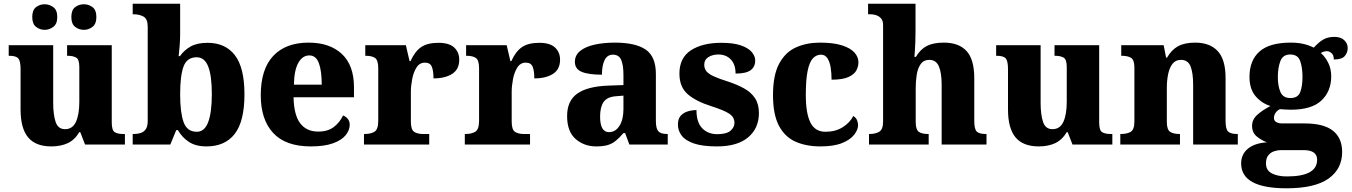

<svg xmlns="http://www.w3.org/2000/svg" viewBox="-20 -780 7293 1036"><path d="M257 10Q172 10 131.5 -39Q91 -88 91 -189V-407Q91 -450 79 -464.5Q67 -479 30 -479H27V-536H267V-226Q267 -162 280 -122.5Q293 -83 331 -83Q372 -83 390 -123Q408 -163 408 -231V-418Q408 -460 390.5 -469.5Q373 -479 346 -479H342V-536H583V-119Q583 -76 599.5 -66.5Q616 -57 644 -57H654V0H439L413 -67H408Q383 -25 345.5 -7.5Q308 10 257 10ZM433 -619Q406 -619 385.5 -635Q365 -651 365 -688Q365 -726 385.5 -741.5Q406 -757 433 -757Q458 -757 479 -741.5Q500 -726 500 -688Q500 -651 479 -635Q458 -619 433 -619ZM221 -619Q195 -619 174.5 -635Q154 -651 154 -688Q154 -726 174.5 -741.5Q195 -757 221 -757Q246 -757 267.5 -741.5Q289 -726 289 -688Q289 -651 267.5 -635Q246 -619 221 -619Z M1094 10Q1036 10 999 -14.5Q962 -39 940 -78H931L899 0H696V-57H703Q721 -57 738 -62Q755 -67 766 -82Q777 -97 777 -127V-636Q777 -678 754.5 -690.5Q732 -703 700 -703H696V-760H952V-594Q952 -569 949.5 -534.5Q947 -500 944 -477H951Q972 -508 1007.5 -528.5Q1043 -549 1100 -549Q1196 -549 1247.5 -482Q1299 -415 1299 -271Q1299 -125 1246.5 -57.5Q1194 10 1094 10ZM1042 -69Q1084 -69 1103.5 -121.5Q1123 -174 1123 -272Q1123 -371 1103.5 -421Q1084 -471 1041 -471Q989 -471 970.5 -421.5Q952 -372 952 -271Q952 -174 970.5 -121.5Q989 -69 1042 -69Z M1657 10Q1521 10 1454 -62.5Q1387 -135 1387 -266Q1387 -407 1454.5 -478.5Q1522 -550 1645 -550Q1759 -550 1824.5 -489Q1890 -428 1890 -309V-255H1564Q1566 -159 1600 -114.5Q1634 -70 1697 -70Q1749 -70 1781.5 -95Q1814 -120 1831 -157Q1847 -151 1857 -138Q1867 -125 1867 -107Q1867 -78 1845.5 -51Q1824 -24 1777.5 -7Q1731 10 1657 10ZM1716 -323Q1716 -398 1700.5 -439.5Q1685 -481 1649 -481Q1612 -481 1589.5 -440.5Q1567 -400 1566 -323Z M1944 0V-57H1948Q1981 -57 2001 -69.5Q2021 -82 2021 -129V-411Q2021 -455 2004 -467Q1987 -479 1954 -479H1951V-536H2170L2190 -450H2195Q2218 -502 2252 -525.5Q2286 -549 2346 -549Q2404 -549 2431 -523.5Q2458 -498 2458 -458Q2458 -406 2420 -381.5Q2382 -357 2319 -357Q2319 -398 2310 -420Q2301 -442 2273 -442Q2244 -442 2227.5 -416Q2211 -390 2204 -353Q2197 -316 2197 -285V-124Q2197 -80 2215 -68.5Q2233 -57 2262 -57H2296V0Z M2488 0V-57H2492Q2525 -57 2545 -69.5Q2565 -82 2565 -129V-411Q2565 -455 2548 -467Q2531 -479 2498 -479H2495V-536H2714L2734 -450H2739Q2762 -502 2796 -525.5Q2830 -549 2890 -549Q2948 -549 2975 -523.5Q3002 -498 3002 -458Q3002 -406 2964 -381.5Q2926 -357 2863 -357Q2863 -398 2854 -420Q2845 -442 2817 -442Q2788 -442 2771.5 -416Q2755 -390 2748 -353Q2741 -316 2741 -285V-124Q2741 -80 2759 -68.5Q2777 -57 2806 -57H2840V0Z M3197 10Q3132 10 3086 -30Q3040 -70 3040 -154Q3040 -236 3095 -275Q3150 -314 3262 -318L3344 -321V-375Q3344 -428 3332 -456.5Q3320 -485 3287 -485Q3257 -485 3242.5 -456Q3228 -427 3228 -377Q3155 -377 3118.5 -392.5Q3082 -408 3082 -446Q3082 -483 3111.5 -506Q3141 -529 3190 -539.5Q3239 -550 3298 -550Q3409 -550 3464 -512.5Q3519 -475 3519 -381V-128Q3519 -87 3532 -72Q3545 -57 3579 -57H3583V0H3376L3353 -62H3344Q3321 -35 3301.5 -19.5Q3282 -4 3258 3Q3234 10 3197 10ZM3266 -67Q3301 -67 3322.5 -101Q3344 -135 3344 -191V-264L3307 -261Q3257 -258 3237.5 -230.5Q3218 -203 3218 -151Q3218 -67 3266 -67Z M3849 10Q3770 10 3724 -6Q3678 -22 3658 -48.5Q3638 -75 3638 -108Q3638 -139 3653 -155.5Q3668 -172 3691 -179Q3714 -186 3738 -186Q3738 -120 3769 -88Q3800 -56 3850 -56Q3900 -56 3921.5 -74.5Q3943 -93 3943 -117Q3943 -148 3915 -166.5Q3887 -185 3821 -206Q3735 -233 3690.5 -272Q3646 -311 3646 -383Q3646 -468 3708 -508.5Q3770 -549 3872 -549Q3938 -549 3978 -535Q4018 -521 4036.5 -499Q4055 -477 4055 -454Q4055 -419 4030 -401Q4005 -383 3949 -383Q3949 -432 3923.5 -459Q3898 -486 3856 -486Q3825 -486 3802.5 -472Q3780 -458 3780 -431Q3780 -411 3791 -396.5Q3802 -382 3829.5 -369Q3857 -356 3908 -340Q3957 -324 3995 -303Q4033 -282 4054 -250Q4075 -218 4075 -170Q4075 -88 4017 -39Q3959 10 3849 10Z M4407 10Q4330 10 4272.5 -15.5Q4215 -41 4183 -101.5Q4151 -162 4151 -267Q4151 -375 4184.5 -437Q4218 -499 4275.5 -524.5Q4333 -550 4404 -550Q4478 -550 4524 -535Q4570 -520 4591 -496Q4612 -472 4612 -444Q4612 -423 4601.5 -401.5Q4591 -380 4559.5 -365Q4528 -350 4467 -350Q4467 -386 4462 -416.5Q4457 -447 4444.5 -466Q4432 -485 4410 -485Q4385 -485 4366.5 -465.5Q4348 -446 4338 -398.5Q4328 -351 4328 -268Q4328 -168 4353 -118.5Q4378 -69 4434 -69Q4488 -69 4527 -93.5Q4566 -118 4584 -154Q4598 -146 4604 -132.5Q4610 -119 4610 -105Q4610 -80 4589 -53Q4568 -26 4523.5 -8Q4479 10 4407 10Z M4669 0V-57H4672Q4703 -57 4724 -69Q4745 -81 4745 -125V-644Q4745 -670 4732.5 -682.5Q4720 -695 4704.5 -699Q4689 -703 4678 -703H4664V-760H4920V-610Q4920 -583 4919 -555Q4918 -527 4916.5 -505Q4915 -483 4914 -473H4922Q4946 -514 4981 -532Q5016 -550 5073 -550Q5154 -550 5195.5 -504.5Q5237 -459 5237 -358V-128Q5237 -82 5251 -69.5Q5265 -57 5299 -57H5303V0H5061V-322Q5061 -387 5046 -422Q5031 -457 4994 -457Q4964 -457 4948 -434.5Q4932 -412 4926.5 -377Q4921 -342 4921 -305V-122Q4921 -81 4937.5 -69Q4954 -57 4987 -57H4991V0Z M5585 10Q5500 10 5459.5 -39Q5419 -88 5419 -189V-407Q5419 -450 5407 -464.5Q5395 -479 5358 -479H5355V-536H5595V-226Q5595 -162 5608 -122.5Q5621 -83 5659 -83Q5700 -83 5718 -123Q5736 -163 5736 -231V-418Q5736 -460 5718.5 -469.5Q5701 -479 5674 -479H5670V-536H5911V-119Q5911 -76 5927.5 -66.5Q5944 -57 5972 -57H5982V0H5767L5741 -67H5736Q5711 -25 5673.5 -7.5Q5636 10 5585 10Z M6025 0V-57H6028Q6062 -57 6081.5 -69Q6101 -81 6101 -125V-415Q6101 -456 6083.5 -467.5Q6066 -479 6033 -479H6030V-536H6259L6272 -469H6277Q6301 -511 6336.5 -530.5Q6372 -550 6429 -550Q6508 -550 6550.5 -504.5Q6593 -459 6593 -358V-128Q6593 -82 6607.5 -69.5Q6622 -57 6655 -57H6659V0H6418V-322Q6418 -387 6404 -422Q6390 -457 6352 -457Q6323 -457 6306.5 -435.5Q6290 -414 6283 -379.5Q6276 -345 6276 -305V-122Q6276 -81 6293.5 -69Q6311 -57 6344 -57H6347V0Z M6922 236Q6677 236 6677 102Q6677 52 6714 22Q6751 -8 6816 -12Q6787 -23 6761.5 -43.5Q6736 -64 6736 -101Q6736 -135 6763.5 -160Q6791 -185 6835 -208Q6787 -223 6754.5 -261.5Q6722 -300 6722 -365Q6722 -454 6776 -502Q6830 -550 6945 -550Q6983 -550 7013 -543Q7043 -536 7069 -523Q7094 -551 7119 -566Q7144 -581 7180 -581Q7215 -581 7233.5 -563Q7252 -545 7252 -521Q7252 -496 7236 -477.5Q7220 -459 7177 -459Q7177 -483 7164.5 -493.5Q7152 -504 7140 -504Q7131 -504 7122 -501Q7113 -498 7107 -494Q7131 -473 7147 -441Q7163 -409 7163 -368Q7163 -288 7110.5 -238Q7058 -188 6945 -188Q6934 -188 6915 -189Q6896 -190 6887 -191Q6875 -187 6864.5 -173.5Q6854 -160 6854 -144Q6854 -128 6867 -121Q6880 -114 6899 -114H7019Q7123 -114 7172.5 -74.5Q7222 -35 7222 40Q7222 132 7148 184Q7074 236 6922 236ZM6943 -251Q6984 -251 6996 -283.5Q7008 -316 7008 -365Q7008 -416 6995.5 -451Q6983 -486 6942 -486Q6902 -486 6888.5 -450Q6875 -414 6875 -364Q6875 -316 6889 -283.5Q6903 -251 6943 -251ZM6924 172Q7087 172 7087 82Q7087 30 7014 30H6891Q6874 30 6855.5 36Q6837 42 6824 57.5Q6811 73 6811 102Q6811 139 6842.5 155.5Q6874 172 6924 172Z"/></svg>

Font: Noto Serif Tamil ExtraBold
Style: Italic
Weight: 800
Italic angle: -12°
Designer: Indian Type Foundry, Tom Grace, and the Monotype Design Team
Foundry: Monotype Imaging Inc.
Version: Version 2.003; ttfautohint (v1.8.4.7-5d5b)